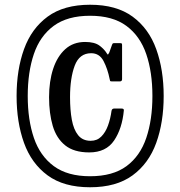

<svg xmlns="http://www.w3.org/2000/svg" viewBox="-20 -780 760 810"><path d="M360 -760Q471 -760 539.5 -709.8Q608 -659.5 639.2 -572.5Q670.5 -485.5 670.5 -375Q670.5 -264 639 -177Q607.5 -90 539 -40Q470.5 10 360 10Q249 10 180.8 -40.2Q112.5 -90.5 81.2 -177.5Q50 -264.5 50 -375Q50 -486 81.5 -573Q113 -660 181.2 -710Q249.5 -760 360 -760ZM360 -36.5Q456 -36.5 513.8 -79.2Q571.5 -122 597.2 -198.5Q623 -275 623 -375Q623 -475.5 597 -551.8Q571 -628 513.2 -670.8Q455.5 -713.5 360 -713.5Q264.5 -713.5 206.5 -670.8Q148.5 -628 122.8 -551.8Q97 -475.5 97 -375Q97 -274.5 123 -198.2Q149 -122 207 -79.2Q265 -36.5 360 -36.5ZM187 -370Q187 -437 204.2 -489.5Q221.5 -542 255.2 -572.5Q289 -603 339 -603Q379 -603 399.8 -587.5Q420.5 -572 431.5 -553.5Q434.5 -548.5 436.2 -550.5Q438 -552.5 441 -558.5L453 -592Q454.5 -595.5 455.8 -596.8Q457 -598 462.5 -598H486.5Q492.5 -598 493.8 -596.2Q495 -594.5 495 -589V-446Q495 -436.5 485 -436.5H453Q445.5 -436.5 444.5 -438.8Q443.5 -441 442.5 -447Q434 -489.5 416.8 -522.5Q399.5 -555.5 364.5 -555.5Q315 -555.5 295.2 -503Q275.5 -450.5 275.5 -370Q275.5 -316.5 283 -275Q290.5 -233.5 309.5 -209.8Q328.5 -186 362.5 -186Q389.5 -186 407.2 -203.8Q425 -221.5 435.5 -250.2Q446 -279 450.5 -312.5Q452.5 -322 461 -322H493.5Q503 -322 502.5 -314.5Q495.5 -238 461.5 -187.5Q427.5 -137 356.5 -137Q292 -137 255 -166.8Q218 -196.5 202.5 -249Q187 -301.5 187 -370Z"/></svg>

Font: Besley* Condensed Semi
Style: Regular
Weight: 600
Width: 3
Designer: Owen Earl
Foundry: indestructible type*
Version: Version 3.000; ttfautohint (v1.8.3)